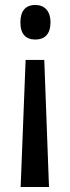

<svg xmlns="http://www.w3.org/2000/svg" viewBox="-20 -565 281 772"><path d="M183 -475C183 -522 158 -545 122 -545C82 -545 62 -520 62 -475C62 -430 82 -406 122 -406C159 -406 183 -427 183 -475ZM83 -324 63 187H177L158 -324Z"/></svg>

Font: Noto Sans Devanagari ExtraCondensed Medium
Style: Regular
Weight: 500
Width: 2
Designer: Jelle Bosma - Monotype Design Team
Foundry: Monotype Imaging Inc.
Version: Version 2.004